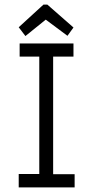

<svg xmlns="http://www.w3.org/2000/svg" viewBox="-20 -811 415 831"><path d="M90 -655 178 -726 272 -656 298 -692 185 -791H168L61 -693ZM61 0H303V-57H210V-566H298V-623H65V-566H150V-58H61Z"/></svg>

Font: Inconsolata Condensed
Style: Regular
Weight: 400
Width: 3
Monospace: yes
Designer: Raph Levien, Cyreal, Brenton Simpson
Foundry: Raph Levien, Cyreal, Google
Version: Version 3.100